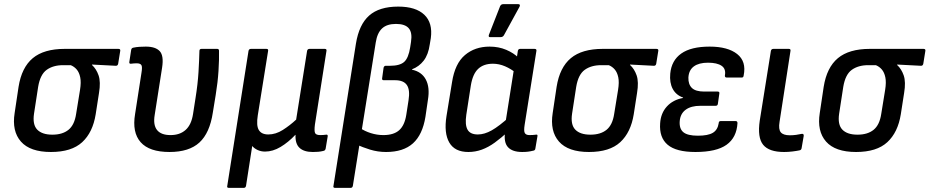

<svg xmlns="http://www.w3.org/2000/svg" viewBox="-20 -726 4507 931"><path d="M227 11Q126 11 81.5 -39.5Q37 -90 51 -178L70 -305Q85 -399 139 -444Q193 -489 294 -489H554Q565 -489 563 -479L553 -417Q551 -407 542 -407L426 -413V-411Q447 -392 458 -360.5Q469 -329 460 -275L444 -172Q430 -84 378.5 -36.5Q327 11 227 11ZM234 -73Q283 -73 312 -96.5Q341 -120 349 -173L368 -290Q374 -327 369 -351Q364 -375 352 -389Q340 -403 323 -410H286Q238 -410 206.5 -387.5Q175 -365 165 -305L145 -175Q137 -122 160.5 -97.5Q184 -73 234 -73Z M802 11Q704 11 662 -36.5Q620 -84 635 -173L666 -373Q671 -402 665.5 -410.5Q660 -419 643 -419Q637 -419 629.5 -418.5Q622 -418 615 -417Q606 -416 607 -425L616 -484Q617 -489 619.5 -491.5Q622 -494 627 -495Q641 -498 657 -499Q673 -500 687 -500Q734 -500 754.5 -478Q775 -456 766 -398L730 -168Q722 -120 741.5 -95.5Q761 -71 807 -71Q852 -71 880 -96Q908 -121 916 -173L928 -250Q939 -318 942.5 -376.5Q946 -435 947 -479Q947 -489 957 -489H1033Q1042 -489 1042 -480Q1043 -438 1039.5 -382.5Q1036 -327 1026 -266L1012 -180Q997 -81 947 -35Q897 11 802 11Z M1090 185Q1079 185 1082 175L1185 -479Q1187 -489 1197 -489H1272Q1282 -489 1280 -479L1230 -167Q1222 -117 1235 -95.5Q1248 -74 1281 -74Q1317 -74 1351.5 -96Q1386 -118 1416 -146L1469 -479Q1471 -489 1481 -489H1555Q1565 -489 1563 -479L1507 -122Q1503 -90 1508 -80.5Q1513 -71 1533 -71Q1539 -71 1547.5 -71.5Q1556 -72 1562 -73Q1570 -74 1569 -65L1559 -5Q1558 -1 1555.5 2Q1553 5 1547 6Q1535 9 1523 10Q1511 11 1497 11Q1454 11 1432.5 -9Q1411 -29 1413 -72H1412Q1378 -36 1340.5 -13.5Q1303 9 1265 9Q1246 9 1229.5 1.5Q1213 -6 1203 -18L1173 175Q1171 185 1162 185Z M1605 185Q1594 185 1597 175L1706 -515Q1721 -607 1770 -650.5Q1819 -694 1911 -694Q1996 -694 2037.5 -654.5Q2079 -615 2069 -541L2064 -511Q2057 -461 2034.5 -432Q2012 -403 1978 -390V-388Q2025 -378 2045 -340Q2065 -302 2055 -242L2043 -160Q2029 -73 1982.5 -31Q1936 11 1852 11Q1812 11 1774.5 -0.5Q1737 -12 1711 -25L1725 -106Q1748 -90 1778 -80.5Q1808 -71 1839 -71Q1889 -71 1915.5 -94.5Q1942 -118 1950 -169L1961 -240Q1969 -290 1953 -313.5Q1937 -337 1896 -337H1841Q1831 -337 1833 -347L1840 -398Q1843 -407 1850 -407H1871Q1919 -407 1940 -426Q1961 -445 1969 -497L1973 -523Q1980 -568 1962 -589Q1944 -610 1900 -610Q1856 -610 1832.5 -588Q1809 -566 1802 -520L1691 175Q1689 185 1680 185Z M2251 11Q2185 11 2158.5 -35Q2132 -81 2145 -163L2172 -328Q2186 -418 2234.5 -459Q2283 -500 2354 -500Q2398 -500 2434.5 -484.5Q2471 -469 2494 -446L2484 -371Q2458 -392 2429 -404.5Q2400 -417 2370 -417Q2325 -417 2298.5 -392Q2272 -367 2263 -311L2241 -169Q2234 -121 2247 -97.5Q2260 -74 2297 -74Q2329 -74 2364.5 -94Q2400 -114 2452 -161L2445 -89Q2410 -57 2379 -34.5Q2348 -12 2316.5 -0.5Q2285 11 2251 11ZM2512 11Q2465 11 2443.5 -12Q2422 -35 2429 -86L2432 -107L2431 -131L2474 -403L2484 -433L2491 -479Q2493 -489 2502 -489H2572Q2583 -489 2581 -479L2524 -121Q2519 -90 2525 -80.5Q2531 -71 2547 -71Q2556 -71 2564 -71.5Q2572 -72 2579 -73Q2588 -75 2586 -65L2576 -6Q2575 4 2564 5Q2552 8 2540 9.5Q2528 11 2512 11ZM2355 -546Q2351 -546 2350 -549.5Q2349 -553 2351 -558L2405 -696Q2408 -702 2412 -704Q2416 -706 2422 -706H2493Q2499 -706 2500.5 -702Q2502 -698 2499 -693L2424 -556Q2419 -546 2407 -546Z M2836 11Q2735 11 2690.5 -39.5Q2646 -90 2660 -178L2679 -305Q2694 -399 2748 -444Q2802 -489 2903 -489H3163Q3174 -489 3172 -479L3162 -417Q3160 -407 3151 -407L3035 -413V-411Q3056 -392 3067 -360.5Q3078 -329 3069 -275L3053 -172Q3039 -84 2987.5 -36.5Q2936 11 2836 11ZM2843 -73Q2892 -73 2921 -96.5Q2950 -120 2958 -173L2977 -290Q2983 -327 2978 -351Q2973 -375 2961 -389Q2949 -403 2932 -410H2895Q2847 -410 2815.5 -387.5Q2784 -365 2774 -305L2754 -175Q2746 -122 2769.5 -97.5Q2793 -73 2843 -73Z M3352 11Q3259 11 3217.5 -24Q3176 -59 3181 -128Q3184 -177 3213.5 -209.5Q3243 -242 3292 -251V-253Q3258 -265 3242 -295Q3226 -325 3230 -369Q3236 -433 3283.5 -466.5Q3331 -500 3421 -500Q3509 -500 3554.5 -464Q3600 -428 3586 -360Q3585 -350 3577 -350H3504Q3494 -350 3495 -360Q3501 -392 3479 -407Q3457 -422 3413 -422Q3369 -422 3344.5 -404Q3320 -386 3318 -350Q3317 -317 3335 -299.5Q3353 -282 3395 -282H3460Q3470 -282 3468 -272L3461 -223Q3460 -213 3450 -213H3376Q3331 -213 3305 -194Q3279 -175 3276 -139Q3273 -102 3293.5 -85Q3314 -68 3364 -68Q3413 -68 3436.5 -82Q3460 -96 3465 -129Q3465 -139 3475 -139H3547Q3556 -139 3556 -129Q3552 -59 3503 -24Q3454 11 3352 11Z M3782 11Q3709 11 3680.5 -24Q3652 -59 3664 -141L3718 -479Q3720 -489 3730 -489H3805Q3815 -489 3813 -479L3760 -135Q3754 -99 3766 -84.5Q3778 -70 3810 -70Q3825 -70 3840 -72Q3855 -74 3868 -77Q3879 -78 3877 -66L3867 -8Q3866 1 3857 3Q3843 6 3822.5 8.5Q3802 11 3782 11Z M4131 11Q4030 11 3985.5 -39.5Q3941 -90 3955 -178L3974 -305Q3989 -399 4043 -444Q4097 -489 4198 -489H4458Q4469 -489 4467 -479L4457 -417Q4455 -407 4446 -407L4330 -413V-411Q4351 -392 4362 -360.5Q4373 -329 4364 -275L4348 -172Q4334 -84 4282.5 -36.5Q4231 11 4131 11ZM4138 -73Q4187 -73 4216 -96.5Q4245 -120 4253 -173L4272 -290Q4278 -327 4273 -351Q4268 -375 4256 -389Q4244 -403 4227 -410H4190Q4142 -410 4110.5 -387.5Q4079 -365 4069 -305L4049 -175Q4041 -122 4064.5 -97.5Q4088 -73 4138 -73Z"/></svg>

Font: Sofia Sans Semi Condensed SemiBold
Style: Italic
Weight: 600
Italic angle: -9°
Version: Version 4.100